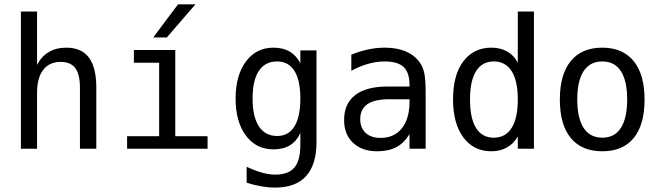

<svg xmlns="http://www.w3.org/2000/svg" viewBox="-20 -684 3040 883"><path d="M422.9 -281.2V0H347.7V-281.2Q347.7 -341.8 326.2 -370.6Q304.7 -399.4 258.8 -399.4Q207 -399.4 178.7 -362.8Q150.4 -326.2 150.4 -255.9V0H76.2V-630.9H150.4V-385.7Q170.9 -424.8 204.6 -444.8Q238.3 -464.8 285.2 -464.8Q354.5 -464.8 388.7 -419.4Q422.9 -374 422.9 -281.2Z M595.7 -454.1H786.1V-57.6H934.6V0H564.5V-57.6H711.9V-395.5H595.7ZM798.8 -664.1H878.9L747.1 -511.7H684.6Z M1361.3 -230.5Q1361.3 -314.5 1334 -357.9Q1306.6 -401.4 1254.9 -401.4Q1199.2 -401.4 1170.4 -357.9Q1141.6 -314.5 1141.6 -230.5Q1141.6 -146.5 1170.9 -102.5Q1200.2 -58.6 1254.9 -58.6Q1306.6 -58.6 1334 -102.5Q1361.3 -146.5 1361.3 -230.5ZM1435.5 -29.3Q1435.5 73.2 1387.7 126Q1339.8 178.7 1245.1 178.7Q1214.8 178.7 1181.2 172.9Q1147.5 167 1114.3 156.2V83Q1154.3 101.6 1186.5 110.4Q1218.8 119.1 1245.1 119.1Q1306.6 119.1 1334 86.4Q1361.3 53.7 1361.3 -17.6V-21.5V-72.3Q1343.8 -34.2 1313 -15.6Q1282.2 2.9 1237.3 2.9Q1158.2 2.9 1110.8 -60.5Q1063.5 -124 1063.5 -230.5Q1063.5 -336.9 1110.8 -400.9Q1158.2 -464.8 1237.3 -464.8Q1281.2 -464.8 1311.5 -447.3Q1341.8 -429.7 1361.3 -393.6V-452.1H1435.5Z M1793 -227.5H1768.6Q1703.1 -227.5 1669.9 -205.1Q1636.7 -182.6 1636.7 -136.7Q1636.7 -95.7 1661.6 -72.8Q1686.5 -49.8 1730.5 -49.8Q1792 -49.8 1827.1 -92.8Q1862.3 -135.7 1863.3 -211.9V-227.5ZM1937.5 -258.8V0H1863.3V-67.4Q1838.9 -26.4 1802.7 -7.3Q1766.6 11.7 1714.8 11.7Q1644.5 11.7 1603.5 -27.3Q1562.5 -66.4 1562.5 -131.8Q1562.5 -207 1613.3 -246.6Q1664.1 -286.1 1762.7 -286.1H1863.3V-297.9Q1862.3 -352.5 1835 -377Q1807.6 -401.4 1749 -401.4Q1710.9 -401.4 1671.9 -390.1Q1632.8 -378.9 1595.7 -358.4V-432.6Q1636.7 -449.2 1674.8 -457Q1712.9 -464.8 1749 -464.8Q1804.7 -464.8 1844.7 -448.2Q1884.8 -431.6 1909.2 -398.4Q1924.8 -377.9 1931.2 -348.1Q1937.5 -318.4 1937.5 -258.8Z M2361.3 -395.5V-630.9H2435.5V0H2361.3V-56.6Q2342.8 -23.4 2311.5 -5.9Q2280.3 11.7 2240.2 11.7Q2158.2 11.7 2110.8 -52.2Q2063.5 -116.2 2063.5 -227.5Q2063.5 -338.9 2110.8 -401.9Q2158.2 -464.8 2240.2 -464.8Q2281.2 -464.8 2312.5 -447.3Q2343.8 -429.7 2361.3 -395.5ZM2141.6 -226.6Q2141.6 -139.6 2169.4 -95.2Q2197.3 -50.8 2251 -50.8Q2304.7 -50.8 2333 -95.7Q2361.3 -140.6 2361.3 -226.6Q2361.3 -312.5 2333 -356.9Q2304.7 -401.4 2251 -401.4Q2197.3 -401.4 2169.4 -356.9Q2141.6 -312.5 2141.6 -226.6Z M2750 -401.4Q2693.4 -401.4 2664.1 -356.9Q2634.8 -312.5 2634.8 -226.6Q2634.8 -140.6 2664.1 -95.7Q2693.4 -50.8 2750 -50.8Q2806.6 -50.8 2835.4 -95.7Q2864.3 -140.6 2864.3 -226.6Q2864.3 -312.5 2835.4 -356.9Q2806.6 -401.4 2750 -401.4ZM2750 -464.8Q2843.8 -464.8 2894 -403.3Q2944.3 -341.8 2944.3 -226.6Q2944.3 -110.4 2894.5 -49.3Q2844.7 11.7 2750 11.7Q2655.3 11.7 2605 -49.3Q2554.7 -110.4 2554.7 -226.6Q2554.7 -341.8 2605 -403.3Q2655.3 -464.8 2750 -464.8Z"/></svg>

Font: BabelStone Mayan Numerals
Style: Regular
Weight: 400
Designer: Andrew West
Foundry: BabelStone
Version: Version 11.000 June 09, 2018